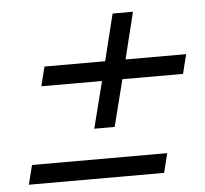

<svg xmlns="http://www.w3.org/2000/svg" viewBox="-43 -633 635 594"><g transform="rotate(-5 275.0 -335.5)"><path d="M240 -237.5 276.7 -382.5H88.3L103.3 -442.5H291.7L327.5 -587.5H390.8L355 -442.5H543.3L528.3 -382.5H340L303.3 -237.5ZM23.3 -82.5 38.3 -142.5H458.3L443.3 -82.5Z"/></g></svg>

Font: Funnel Sans Light
Style: Italic
Weight: 300
Italic angle: -14.036°
Designer: NORD ID, Kristian Moeller
Foundry: Dicotype
Version: Version 1.000